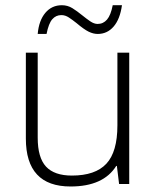

<svg xmlns="http://www.w3.org/2000/svg" viewBox="-20 -691 588 721"><path d="M121.6 -493.2V-173.8Q121.6 -99.1 152.8 -65.4Q184.1 -31.7 250 -31.7Q337.9 -31.7 379.4 -76.2Q420.9 -120.6 420.9 -220.7V-493.2H465.3V0H427.2L418.9 -67.9H416.5Q368.2 9.3 245.1 9.3Q77.1 9.3 77.1 -170.9V-493.2ZM346.7 -563.5Q330.6 -563.5 313 -572Q295.4 -580.6 267.1 -604.5Q252.4 -616.2 238.8 -625.2Q225.1 -634.3 210.4 -634.3Q189.9 -634.3 176.3 -618.7Q162.6 -603 154.8 -563.5H121.6Q126 -613.8 150.1 -642.6Q174.3 -671.4 212.4 -671.4Q233.9 -671.4 252 -660.2Q270 -648.9 289.1 -633.3Q304.7 -620.6 319.1 -610.8Q333.5 -601.1 346.7 -601.1Q367.7 -601.1 381.8 -617.4Q396 -633.8 403.3 -671.4H438Q430.7 -619.1 406.7 -591.3Q382.8 -563.5 346.7 -563.5Z"/></svg>

Font: Bpm'online Open Sans Light
Style: Regular
Weight: 300
Foundry: Ascender Corporation
Version: Version 1.10